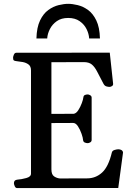

<svg xmlns="http://www.w3.org/2000/svg" viewBox="-20 -963 693 983"><path d="M51.3 -24.9Q51.3 -41 67.4 -43Q90.8 -44.9 114.7 -51.5Q138.7 -58.1 138.7 -74.2V-602.5Q138.7 -623.5 126.2 -632.8Q113.8 -642.1 96.7 -645.3Q79.6 -648.4 64.5 -649.9Q54.2 -650.9 50.5 -654.1Q46.9 -657.2 46.9 -668Q46.9 -673.3 51 -683.1Q55.2 -692.9 63.5 -692.9L542 -693.4L559.1 -534.7Q560.1 -526.4 553.2 -522.2Q546.4 -518.1 541 -518.1Q533.2 -518.1 524.4 -520.8Q515.6 -523.4 509.8 -534.2Q490.2 -570.8 477.8 -595.5Q465.3 -620.1 450.4 -632.6Q435.5 -645 409.2 -645L243.2 -644.5V-379.9L357.4 -380.4Q370.1 -382.3 380.9 -398.9Q391.6 -415.5 398.7 -434.8Q405.8 -454.1 406.7 -463.9Q407.7 -473.6 414.6 -476.6Q421.4 -479.5 429.2 -479.5Q434.6 -479.5 441.9 -475.3Q449.2 -471.2 449.2 -462.9V-246.6Q449.2 -238.3 441.9 -234.1Q434.6 -230 429.2 -230Q421.4 -230 413.8 -233.4Q406.2 -236.8 405.3 -246.1Q404.8 -256.8 397.7 -277.6Q390.6 -298.3 379.4 -315.9Q368.2 -333.5 354.5 -333.5L243.2 -333V-96.2Q243.2 -69.3 256.8 -60.1Q270.5 -50.8 286.6 -49.3L425.8 -49.8Q469.7 -49.8 502.4 -79.3Q535.2 -108.9 552.7 -182.6Q555.2 -191.9 566.7 -195.3Q578.1 -198.7 585.9 -198.7Q595.2 -198.7 602.1 -194.6Q608.9 -190.4 609.9 -182.1L585.4 -0.5L67.9 0Q59.6 0 55.4 -9.8Q51.3 -19.5 51.3 -24.9ZM329.1 -943.4Q350.6 -943.4 377.9 -936.8Q405.3 -930.2 430.7 -911.9Q456.1 -893.6 473.1 -858.4Q490.2 -823.2 491.7 -766.1H436.5Q435.1 -790 423.1 -814.2Q411.1 -838.4 387.7 -854.7Q364.3 -871.1 329.1 -871.1Q293.9 -871.1 270.8 -854.7Q247.6 -838.4 235.4 -814.2Q223.1 -790 221.7 -766.1H166.5Q168 -823.2 185.1 -858.4Q202.1 -893.6 227.5 -911.9Q252.9 -930.2 280.3 -936.8Q307.6 -943.4 329.1 -943.4Z"/></svg>

Font: Gelasio
Style: Regular
Weight: 400
Designer: Eben Sorkin
Foundry: Eben Sorkin
Version: Version 1.008